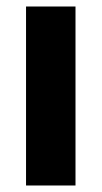

<svg xmlns="http://www.w3.org/2000/svg" viewBox="-20 -570 312 590"><path d="M212 0H60V-550H212Z"/></svg>

Font: Noto Sans Myanmar Condensed ExtraBold
Style: Regular
Weight: 800
Width: 3
Designer: Monotype Design Team
Foundry: Monotype Imaging Inc.
Version: Version 2.107; ttfautohint (v1.8.4.7-5d5b)